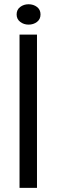

<svg xmlns="http://www.w3.org/2000/svg" viewBox="-20 -904 272 924"><path d="M74 0V-737.5H158V0ZM117.5 -785.5Q94.5 -785.5 77.2 -798.8Q60 -812 60 -834.5Q60 -857.5 77.2 -870.5Q94.5 -883.5 117.5 -883.5Q141 -883.5 158 -870.5Q175 -857.5 175 -834.5Q175 -811.5 158 -798.5Q141 -785.5 117.5 -785.5Z"/></svg>

Font: Epilogue
Style: Regular
Weight: 400
Designer: Tyler Finck
Foundry: Etcetera Type Co
Version: Version 2.112